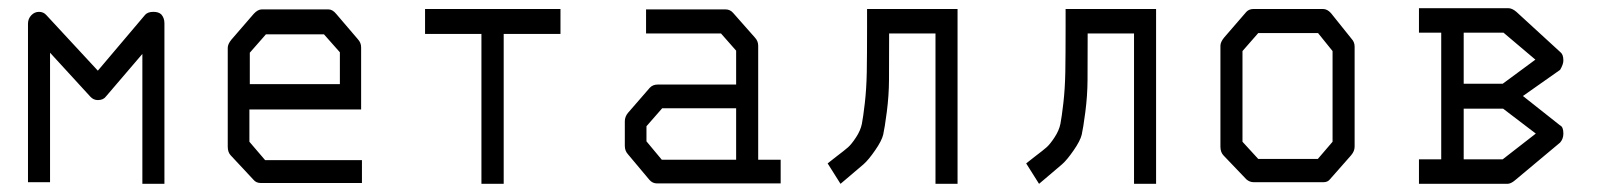

<svg xmlns="http://www.w3.org/2000/svg" viewBox="-20 -499 3928 470"><path d="M102.5 -53H48.5V-441Q48.5 -453 56.5 -461.5Q64.5 -470 75.5 -470Q86.5 -470 93.5 -462L219.5 -326L335.5 -463Q342 -470 355.5 -470Q368 -470 374.5 -464Q382.5 -455.5 382.5 -442V-49H328.5V-367L239.5 -263Q233 -254 219.5 -254Q209 -254 201.5 -262L102.5 -370Z M590.5 -231V-152L629 -107H866V-51H618.5Q607 -51 600.5 -59L544.5 -119Q537.5 -126.5 537.5 -140V-382Q537.5 -391 546.5 -402L601 -465Q611 -476 621 -476H784Q794 -476 803 -465L856 -403Q864 -394.5 864 -383V-231ZM591.5 -293H812V-371L773 -415H631L591.5 -370Z M1020.5 -477H1352V-416H1213V-49H1158.5V-416H1020.5Z M1782 -108V-234H1601L1562.5 -190V-153L1600 -108ZM1836 -108H1891V-50H1588.5Q1577 -50 1569.5 -59L1517.5 -121Q1509.5 -129.5 1509.5 -142V-202Q1509.5 -213.5 1517.5 -223L1570.5 -284Q1578 -292 1589.5 -292H1782V-375L1745 -417H1561.5V-476H1756Q1767.5 -476 1775 -467L1828 -407Q1836 -398.5 1836 -387Z M2324 -49H2270V-417H2156.5Q2156.5 -341.5 2156.2 -303.2Q2156 -265 2150.8 -224.8Q2145.5 -184.5 2142 -169.5Q2138.5 -154.5 2122.2 -131Q2106 -107.5 2094 -97Q2082 -86.5 2050.5 -60Q2042 -53 2037.5 -49L2006 -99Q2013.5 -105 2027 -115.5Q2047.5 -131 2056 -138.5Q2064.5 -146 2075.5 -162.8Q2086.5 -179.5 2089.8 -195.8Q2093 -212 2097 -246.5Q2101 -281 2101.8 -322.5Q2102.5 -364 2102.5 -432V-477H2324Z M2810 -49H2756V-417H2642.5Q2642.5 -341.5 2642.2 -303.2Q2642 -265 2636.8 -224.8Q2631.5 -184.5 2628 -169.5Q2624.5 -154.5 2608.2 -131Q2592 -107.5 2580 -97Q2568 -86.5 2536.5 -60Q2528 -53 2523.5 -49L2492 -99Q2499.5 -105 2513 -115.5Q2533.5 -131 2542 -138.5Q2550.5 -146 2561.5 -162.8Q2572.5 -179.5 2575.8 -195.8Q2579 -212 2583 -246.5Q2587 -281 2587.8 -322.5Q2588.5 -364 2588.5 -432V-477H2810Z M3021.5 -374V-152L3060 -110H3206L3242 -152V-374L3206.5 -418H3060ZM2976.5 -407 3031 -470Q3037.5 -477 3049 -477H3218.5Q3229 -477 3238 -467L3288.5 -404Q3296 -396 3296 -385V-140Q3296 -129 3287.5 -119L3235.5 -60Q3230 -53 3220 -53H3216.5H3049Q3039 -53 3031 -60L2975.5 -118Q2967.5 -126 2967.5 -140V-387Q2967.5 -396 2976.5 -407Z M3508 -109V-419H3453.5V-479H3672Q3681.5 -479 3692 -470L3800 -371Q3807 -365.5 3807 -351Q3807 -341.5 3799 -328L3708 -264L3799 -192Q3807 -188.5 3807 -172Q3807 -159 3799 -150L3689 -58Q3678.5 -49 3670 -49H3453.5V-109ZM3659.5 -233H3563V-109H3658.5L3739.5 -172ZM3658.5 -294 3738.5 -353 3660.5 -419H3563V-294Z"/></svg>

Font: 3270 Nerd Font Mono SemCond
Style: Regular
Weight: 400
Monospace: yes
Version: Version 3.0.1;Nerd Fonts 3.1.1